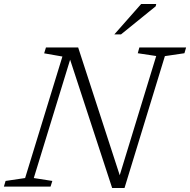

<svg xmlns="http://www.w3.org/2000/svg" viewBox="-44 -936 954 963"><path d="M565 -31 549 -32.5 739.5 -655 647 -669 655 -698H889.5L881 -669L783 -654.5L580.5 7H518.5L301 -657L313.5 -655.5L125.5 -43L218.5 -28.5L209.5 0H-24.5L-16 -28.5L82 -43L269 -652.5L177.5 -668.5L186.5 -698H348ZM529.5 -763.5 664 -916H739.5L737 -904.5L563 -763.5Z"/></svg>

Font: Newsreader 9pt Light
Style: Italic
Weight: 300
Italic angle: -17°
Designer: Hugues Gentile
Foundry: Production Type
Version: Version 1.003